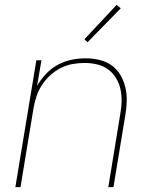

<svg xmlns="http://www.w3.org/2000/svg" viewBox="-20 -767 640 787"><path d="M43 0 129 -520H150L132 -415Q147 -441 168.5 -464Q190 -487 217 -501.5Q244 -516 273 -522Q302 -528 331 -528Q360 -528 387.5 -521.5Q415 -515 437 -499.5Q459 -484 473 -460.5Q487 -437 493.5 -410.5Q500 -384 499.5 -355Q499 -326 494 -297L445 0H424L473 -300Q478 -326 478.5 -352Q479 -378 473.5 -402.5Q468 -427 455 -448Q442 -469 422.5 -483Q403 -497 378 -503Q353 -509 327 -509Q303 -509 277.5 -504.5Q252 -500 228.5 -488Q205 -476 185 -457.5Q165 -439 151 -417Q137 -395 129 -370.5Q121 -346 117 -321L64 0ZM339 -594 326 -606 458 -747 475 -733Z"/></svg>

Font: Iosevka Thin Extended
Style: Italic
Weight: 100
Width: 7
Italic angle: -9°
Monospace: yes
Designer: Belleve Invis
Foundry: Belleve Invis
Version: Version 32.5.0; ttfautohint (v1.8.4)